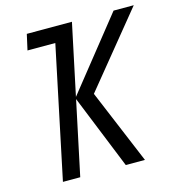

<svg xmlns="http://www.w3.org/2000/svg" viewBox="-106 -807 837 900"><g transform="rotate(-15 312.0 -357.0)"><path d="M89 0H173L249 -359L394 0H487L336 -361L624 -714H526L251 -369L324 -714H105L88 -638H223Z"/></g></svg>

Font: Noto Sans Display SemiCondensed
Style: Italic
Weight: 400
Width: 4
Italic angle: -12°
Designer: Monotype Design Team
Foundry: Monotype Imaging Inc.
Version: Version 1.900